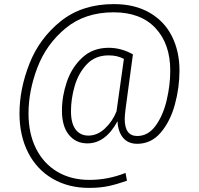

<svg xmlns="http://www.w3.org/2000/svg" viewBox="-20 -714 969 936"><path d="M855 -370Q855 -287 832.5 -204.5Q810 -122 763.5 -67.5Q717 -13 649 -13Q604 -13 579.5 -43Q555 -73 553 -123Q494 -15 406 -15Q350 -15 316 -56.5Q282 -98 282 -175Q282 -245 306 -315.5Q330 -386 381.5 -433.5Q433 -481 510 -481Q571 -481 628 -449L592 -182Q588 -150 588 -134Q588 -51 649 -51Q702 -51 738.5 -101Q775 -151 792.5 -225Q810 -299 810 -370Q810 -500 738 -577Q666 -654 534 -654Q394 -654 300 -576.5Q206 -499 162.5 -385Q119 -271 119 -161Q119 -63 155.5 10Q192 83 259 123Q326 163 416 163Q506 163 592 129L599 167Q551 184 509.5 193Q468 202 414 202Q314 202 237 157.5Q160 113 117.5 30.5Q75 -52 75 -161Q75 -280 123.5 -403.5Q172 -527 276 -610.5Q380 -694 535 -694Q637 -694 709.5 -652Q782 -610 818.5 -536.5Q855 -463 855 -370ZM548 -171 584 -427Q566 -436 549 -440Q532 -444 509 -444Q444 -444 403 -400.5Q362 -357 344 -294.5Q326 -232 326 -172Q326 -113 348.5 -83Q371 -53 411 -53Q455 -53 492 -88Q529 -123 548 -171Z"/></svg>

Font: Fira Sans Condensed ExtraLight
Style: Italic
Weight: 275
Width: 3
Italic angle: -8°
Designer: Carrois Corporate & Edenspiekermann AG
Foundry: Carrois Corporate GbR & Edenspiekermann AG
Version: Version 4.203